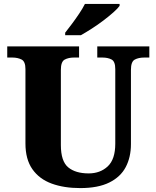

<svg xmlns="http://www.w3.org/2000/svg" viewBox="-20 -951 799 981"><path d="M390 10Q307 10 244 -13Q181 -36 145.5 -86.5Q110 -137 110 -218V-598Q110 -637 90 -647Q70 -657 43 -657H17V-714H384V-657H358Q330 -657 310.5 -646.5Q291 -636 291 -594V-210Q291 -127 328.5 -96Q366 -65 433 -65Q492 -65 530.5 -101Q569 -137 569 -217V-598Q569 -637 550 -647Q531 -657 503 -657H477V-714H743V-657H717Q688 -657 668.5 -646.5Q649 -636 649 -594V-215Q649 -148 622.5 -97.5Q596 -47 538.5 -18.5Q481 10 390 10ZM313 -784Q328 -803 347.5 -829Q367 -855 385 -882Q403 -909 414 -931H591V-921Q582 -908 559.5 -888Q537 -868 508 -846Q479 -824 448.5 -804.5Q418 -785 393 -771H313Z"/></svg>

Font: Noto Serif ExtraBold
Style: Regular
Weight: 800
Designer: Monotype Design Team
Foundry: Monotype Imaging Inc.
Version: Version 2.014